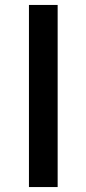

<svg xmlns="http://www.w3.org/2000/svg" viewBox="-20 -756 349 776"><path d="M97 0H213V-736H97Z"/></svg>

Font: Noto Sans CJK JP Medium
Style: Regular
Weight: 500
Designer: Ryoko NISHIZUKA (kana & ideographs); Paul D. Hunt (Latin, Greek & Cyrillic); Wenlong ZHANG (bopomofo); Sandoll Communica
Foundry: Adobe Systems Incorporated
Version: Version 1.004;PS 1.004;hotconv 1.0.82;makeotf.lib2.5.63406